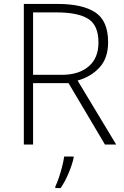

<svg xmlns="http://www.w3.org/2000/svg" viewBox="-20 -734 632 975"><path d="M273 -714Q399 -714 464 -671Q529 -628 529 -520Q529 -439 485.5 -391.5Q442 -344 374 -325L570 0H513L328 -312H148V0H101V-714ZM268 -671H148V-354H293Q380 -354 430 -396.5Q480 -439 480 -518Q480 -606 427.5 -638.5Q375 -671 268 -671ZM354 68Q346 103 328.5 145Q311 187 288 221H261V213Q269 197 278.5 169.5Q288 142 295.5 112Q303 82 306 61H354Z"/></svg>

Font: Noto Kufi Arabic ExtraLight
Style: Regular
Weight: 200
Designer: Monotype Design Team, David Williams, Khaled Hosny
Foundry: Google LLC
Version: Version 2.109; ttfautohint (v1.8.4.7-5d5b)